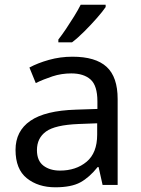

<svg xmlns="http://www.w3.org/2000/svg" viewBox="-20 -786 601 816"><path d="M288 -545Q386 -545 433 -502Q480 -459 480 -365V0H416L399 -76H395Q360 -32 321.5 -11Q283 10 215 10Q142 10 94 -28.5Q46 -67 46 -149Q46 -229 109 -272.5Q172 -316 303 -320L394 -323V-355Q394 -422 365 -448Q336 -474 283 -474Q241 -474 203 -461.5Q165 -449 132 -433L105 -499Q140 -518 188 -531.5Q236 -545 288 -545ZM314 -259Q214 -255 175.5 -227Q137 -199 137 -148Q137 -103 164.5 -82Q192 -61 235 -61Q303 -61 348 -98.5Q393 -136 393 -214V-262ZM429 -756Q417 -738 392 -709.5Q367 -681 338.5 -652.5Q310 -624 286 -606H228V-618Q243 -637 260.5 -663Q278 -689 295 -716.5Q312 -744 323 -766H429Z"/></svg>

Font: Noto Sans Mayan Numerals
Style: Regular
Weight: 400
Designer: Monotype Design Team
Foundry: Monotype Imaging Inc.
Version: Version 2.001; ttfautohint (v1.8.4.7-5d5b)